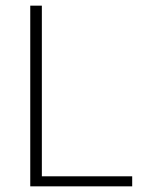

<svg xmlns="http://www.w3.org/2000/svg" viewBox="-20 -659 521 679"><path d="M128 0H87V-639H128ZM106 -35.5H447.5V0H106Z"/></svg>

Font: Anek Odia ExtraLight
Style: Regular
Weight: 250
Designer: Yesha Goshar & Mahesh Sahu (Odia), Yesha Goshar (Latin)
Foundry: Ek Type
Version: Version 1.003